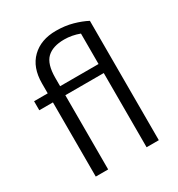

<svg xmlns="http://www.w3.org/2000/svg" viewBox="-171 -827 871 939"><g transform="rotate(-30 265.0 -357.5)"><path d="M383 0V-419H166V0H96V-419H19V-470H96V-526Q96 -616 147 -665.5Q198 -715 283 -715Q334 -715 377 -703Q420 -691 452 -674V0ZM166 -470H383V-642Q340 -658 297 -658Q232 -658 199 -626.5Q166 -595 166 -517Z"/></g></svg>

Font: Ek Mukta Light
Style: Regular
Weight: 300
Designer: Girish Dalvi and Yashodeep Gholap
Foundry: Ek Type
Version: Version 2.538;PS 1.002;hotconv 16.6.51;makeotf.lib2.5.65220;